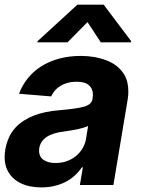

<svg xmlns="http://www.w3.org/2000/svg" viewBox="-32 -792 632 822"><path d="M528.4 -610.8H399.5L342.7 -697.4L257.1 -610.8H127.8L128.9 -615.8L299.4 -772H411.9L529.5 -615.8ZM144.9 10.3Q120.4 10.3 98.2 6Q76 1.8 57.4 -7.3Q38.7 -16.3 24.1 -30Q9.6 -43.7 0 -62.5Q-12.1 -86.3 -12.1 -119.3Q-12.1 -153.8 0.4 -188.9Q12.4 -223 35.9 -247.5Q96.9 -310.7 223.7 -320.3Q295.1 -326.3 327.4 -335.2Q360.8 -344.5 364.3 -369.3Q364.3 -372.2 364.5 -374.3Q364.7 -376.4 365.1 -378.2Q365.4 -380 365.6 -381.9Q365.8 -383.9 365.8 -386.4Q365.8 -412.3 348.7 -427.2Q331.7 -442.1 296.2 -442.1Q274.9 -442.1 257.5 -437.3Q240.1 -432.5 226.4 -424.2Q212.7 -415.8 202.9 -404.3Q193.2 -392.8 187.1 -379.3L49.4 -390.6Q62.9 -426.5 86.6 -456.3Q110.4 -486.2 143.8 -507.5Q177.2 -528.8 220 -540.7Q262.8 -552.6 314.3 -552.6Q374.3 -552.6 424 -533.4Q473.7 -514.6 499.3 -473.7Q517.4 -443.9 517.4 -401.6Q517.4 -393.5 516.9 -385.1Q516.3 -376.8 514.9 -367.9L453.5 0H310L322.8 -75.6H318.5Q305.4 -56.5 288 -40.5Q270.6 -24.5 248.8 -13.3Q226.9 -2.1 201 4.1Q175.1 10.3 144.9 10.3ZM205.6 -94.1Q231.5 -94.1 253.6 -101.9Q275.6 -109.7 292.4 -123.4Q309.3 -137.1 320.5 -155.4Q331.7 -173.7 335.9 -195L345.2 -252.8Q318.5 -239.3 240.1 -228.7Q146 -217.3 136 -157.3Q135.7 -154.5 135.5 -151.8Q135.3 -149.1 135.3 -146.7Q135.3 -120.4 155.2 -106.9Q174.7 -94.1 205.6 -94.1Z"/></svg>

Font: Linik Sans
Style: Bold Italic
Weight: 700
Italic angle: 9°
Designer: Fonts by Rasmus Andersson / Changes by Cristiano Sobral with parts from Marc Monis
Foundry: rsms
Version: Version 3.020; ttfautohint (v1.6)